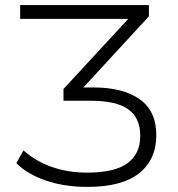

<svg xmlns="http://www.w3.org/2000/svg" viewBox="-20 -725 698 753"><path d="M324 8Q232 8 159.5 -17Q87 -42 44 -85L72 -135Q172 -48 322 -48Q429 -48 479.5 -84.5Q530 -121 530 -192Q530 -263 483 -296.5Q436 -330 333 -330H229V-376L483 -651H59V-705H564V-661L307 -382H347Q462 -382 527.5 -336Q593 -290 593 -195Q593 -99 525.5 -45.5Q458 8 324 8Z"/></svg>

Font: Winston Light
Style: Regular
Weight: 300
Designer: Original fonts by Vernon Adams / Changes by Cristiano Sobral
Foundry: Original fonts by Vernon Adams / Changes by Cristiano Sobral
Version: Version 2.503;July 17, 2020;FontCreator 13.0.0.2655 64-bit